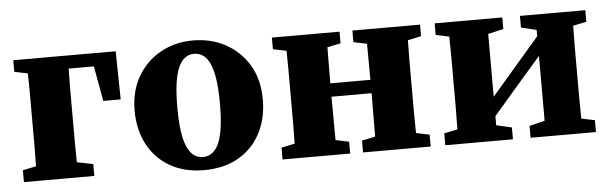

<svg xmlns="http://www.w3.org/2000/svg" viewBox="-40 -621 2405 758"><g transform="rotate(-5 1163.0 -242.0)"><path d="M29 -437V-483H435L438 -292H369L344 -431H244Q243 -394 243 -350Q243 -306 243 -273V-210Q243 -179 243 -137.5Q243 -96 244 -60L308 -47V0H29V-47L82 -58Q83 -95 83 -136.5Q83 -178 83 -210V-273Q83 -305 83 -347Q83 -389 82 -426Z M742 15Q665 15 608 -17.5Q551 -50 520 -108.5Q489 -167 489 -243Q489 -320 522.5 -377.5Q556 -435 613.5 -467Q671 -499 742 -499Q814 -499 871.5 -467.5Q929 -436 963 -379Q997 -322 997 -243Q997 -166 965.5 -107.5Q934 -49 877 -17Q820 15 742 15ZM742 -37Q785 -37 806 -86Q827 -135 827 -241Q827 -348 806 -397Q785 -446 742 -446Q700 -446 679 -397Q658 -348 658 -241Q658 -135 679 -86Q700 -37 742 -37Z M1373 -437V-483H1641V-437L1588 -426Q1587 -389 1587 -347Q1587 -305 1587 -273V-210Q1587 -178 1587 -136.5Q1587 -95 1588 -58L1641 -47V0H1373V-47L1426 -58Q1426 -94 1426.5 -139Q1427 -184 1427 -230H1268Q1268 -184 1268.5 -139Q1269 -94 1269 -58L1322 -47V0H1054V-47L1107 -58Q1108 -94 1108 -136Q1108 -178 1108 -210V-273Q1108 -305 1108 -347Q1108 -389 1107 -426L1054 -437V-483H1322V-437L1269 -426Q1269 -392 1268.5 -353.5Q1268 -315 1268 -283H1427Q1427 -315 1426.5 -353.5Q1426 -392 1426 -426Z M2037 -437V-483H2296V-437L2243 -426Q2242 -389 2242 -347Q2242 -305 2242 -273V-210Q2242 -178 2242 -136.5Q2242 -95 2243 -58L2296 -47V0H2037V-47L2098 -62V-319L2011 -219L1906 -97V-61L1967 -47V0H1699V-47L1752 -58Q1753 -95 1753 -136.5Q1753 -178 1753 -210V-273Q1753 -305 1753 -347Q1753 -389 1752 -426L1699 -437V-483H1967V-437L1906 -423V-174L1986 -267L2098 -397V-422Z"/></g></svg>

Font: Source Serif 4
Style: Bold
Weight: 700
Designer: Frank Grießhammer
Foundry: Adobe
Version: Version 4.005;hotconv 1.1.0;makeotfexe 2.6.0